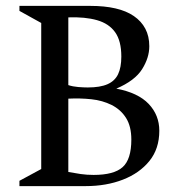

<svg xmlns="http://www.w3.org/2000/svg" viewBox="-20 -632 609 652"><path d="M46 0V-18L120 -58V-554L46 -595V-612H287Q335 -612 372 -603.5Q409 -595 434.5 -577.5Q460 -560 473.5 -534.5Q487 -509 487 -475Q487 -436 462.5 -397Q438 -358 375 -331Q449 -317 485 -279Q521 -241 521 -188Q521 -127 487.5 -85.5Q454 -44 397.5 -22Q341 0 271 0ZM298 -38Q367 -38 396.5 -64.5Q426 -91 426 -158Q426 -203 408 -231.5Q390 -260 359 -275.5Q328 -291 290 -295Q252 -299 212 -297V-48Q233 -44 254 -41Q275 -38 298 -38ZM278 -335Q320 -335 345 -346Q370 -357 381 -380Q392 -403 392 -440Q392 -493 371 -522.5Q350 -552 309.5 -563.5Q269 -575 212 -573V-343Q227 -338 245.5 -336.5Q264 -335 278 -335Z"/></svg>

Font: Ancizar Serif Light
Style: Regular
Weight: 400
Version: Version 8.100